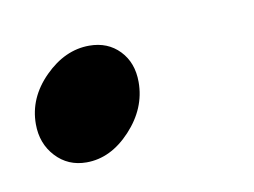

<svg xmlns="http://www.w3.org/2000/svg" viewBox="-36 -139 251 190"><g transform="rotate(-10 90.0 -43.5)"><path d="M39.1 13.7Q20.5 13.7 8.3 0.5Q-3.9 -12.7 -3.9 -32.2Q-3.9 -58.6 16.6 -79.1Q37.1 -99.6 61.5 -99.6Q80.1 -99.6 91.8 -87.4Q103.5 -75.2 103.5 -55.7Q103.5 -29.3 83.5 -7.8Q63.5 13.7 39.1 13.7Z"/></g></svg>

Font: Crimson Text
Style: Italic
Weight: 400
Italic angle: -11°
Designer: Sebastian Kosch
Foundry: Sebastian Kosch
Version: Version 1.100; ttfautohint (v1.8.4)